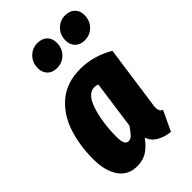

<svg xmlns="http://www.w3.org/2000/svg" viewBox="-244 -893 1000 1000"><g transform="rotate(-45 256.0 -393.0)"><path d="M483 -499 435 -159Q432 -143 432 -130Q432 -117 436.5 -108.5Q441 -100 452 -95L400 15Q358 11 326 -7.5Q294 -26 282 -60Q254 -21 223 -1.5Q192 18 150 18Q84 18 48.5 -32.5Q13 -83 13 -171Q13 -272 41.5 -358Q70 -444 134 -497.5Q198 -551 298 -551Q394 -551 483 -499ZM181 -167Q181 -133 188.5 -119.5Q196 -106 211 -106Q225 -106 239 -120.5Q253 -135 270 -161L307 -427Q294 -432 282 -432Q233 -432 207 -351.5Q181 -271 181 -167ZM144 -710Q144 -750 170.5 -777Q197 -804 235 -804Q269 -804 288.5 -785Q308 -766 308 -733Q308 -693 281.5 -666Q255 -639 216 -639Q182 -639 163 -658.5Q144 -678 144 -710ZM348 -710Q348 -750 374.5 -777Q401 -804 439 -804Q473 -804 492.5 -784.5Q512 -765 512 -733Q512 -693 485.5 -666Q459 -639 420 -639Q387 -639 367.5 -658.5Q348 -678 348 -710Z"/></g></svg>

Font: Fira Sans Extra Condensed ExtraBold
Style: Italic
Weight: 800
Width: 3
Italic angle: -8°
Designer: Carrois Corporate & Edenspiekermann AG
Foundry: Carrois Corporate GbR & Edenspiekermann AG
Version: Version 4.203